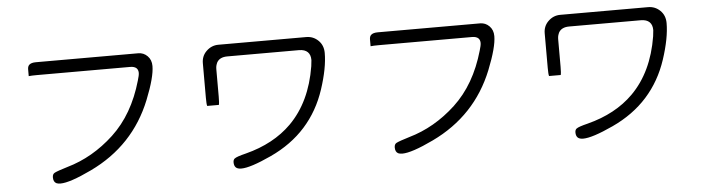

<svg xmlns="http://www.w3.org/2000/svg" viewBox="-46 -883 4092 1119"><g transform="rotate(-5 2000.0 -323.0)"><path d="M786.1 -679.7H187.5Q159.2 -679.7 147.5 -668Q138.7 -659.2 138.7 -642.1V-602.5Q155.3 -604.5 187.5 -604.5H732.4Q757.3 -604.5 769.5 -592.8Q779.3 -582.5 779.3 -565.4Q779.3 -551.8 770 -521.5Q714.8 -328.1 591.1 -213.1Q467.3 -98.1 316.4 -55.2Q258.3 -37.6 241.2 -28.8Q227.5 -22 227.5 -2.4Q227.5 23.9 244.6 32.7Q253.9 37.1 268.6 37.1Q323.7 37.1 451.2 -23.9Q707 -146 810.5 -404.3Q862.3 -533.7 862.3 -598.6Q862.3 -634.8 839.8 -657.2Q817.4 -679.7 786.1 -679.7Z M1228 -338.9Q1231.4 -350.1 1231.4 -386.7V-545.9Q1231.4 -550.8 1231.7 -555.2Q1231.9 -559.6 1232.7 -563.7Q1233.4 -567.9 1234.6 -571.8Q1235.8 -575.7 1237.3 -579.3Q1238.8 -583 1240.2 -586.4Q1256.8 -616.2 1301.8 -616.2H1720.7Q1754.9 -616.2 1772 -599.1Q1788.1 -583 1788.1 -552.7V-552.2L1784.2 -516.6Q1750.5 -310.1 1628.4 -188Q1525.4 -85.4 1359.9 -43Q1304.2 -29.3 1293.5 -20L1291.5 -18.6Q1284.2 -11.2 1284.2 2Q1284.2 22 1294.2 32Q1304.2 42 1326.2 42Q1379.4 42 1502.4 -14.9Q1625.5 -71.8 1706.8 -162.6Q1788.1 -253.4 1828.6 -376.2Q1869.1 -499 1869.1 -586.9Q1869.1 -631.8 1839.8 -660.2Q1810.5 -688.5 1769.5 -688.5H1255.9Q1214.4 -688.5 1184.1 -658.2Q1156.2 -630.4 1156.2 -588.9V-386.7Q1156.2 -349.6 1159.7 -338.9Z M2786.1 -679.7H2187.5Q2159.2 -679.7 2147.5 -668Q2138.7 -659.2 2138.7 -642.1V-602.5Q2155.3 -604.5 2187.5 -604.5H2732.4Q2757.3 -604.5 2769.5 -592.8Q2779.3 -582.5 2779.3 -565.4Q2779.3 -551.8 2770 -521.5Q2714.8 -328.1 2591.1 -213.1Q2467.3 -98.1 2316.4 -55.2Q2258.3 -37.6 2241.2 -28.8Q2227.5 -22 2227.5 -2.4Q2227.5 23.9 2244.6 32.7Q2253.9 37.1 2268.6 37.1Q2323.7 37.1 2451.2 -23.9Q2707 -146 2810.5 -404.3Q2862.3 -533.7 2862.3 -598.6Q2862.3 -634.8 2839.8 -657.2Q2817.4 -679.7 2786.1 -679.7Z M3228 -338.9Q3231.4 -350.1 3231.4 -386.7V-545.9Q3231.4 -550.8 3231.7 -555.2Q3231.9 -559.6 3232.7 -563.7Q3233.4 -567.9 3234.6 -571.8Q3235.8 -575.7 3237.3 -579.3Q3238.8 -583 3240.2 -586.4Q3256.8 -616.2 3301.8 -616.2H3720.7Q3754.9 -616.2 3772 -599.1Q3788.1 -583 3788.1 -552.7V-552.2L3784.2 -516.6Q3750.5 -310.1 3628.4 -188Q3525.4 -85.4 3359.9 -43Q3304.2 -29.3 3293.5 -20L3291.5 -18.6Q3284.2 -11.2 3284.2 2Q3284.2 22 3294.2 32Q3304.2 42 3326.2 42Q3379.4 42 3502.4 -14.9Q3625.5 -71.8 3706.8 -162.6Q3788.1 -253.4 3828.6 -376.2Q3869.1 -499 3869.1 -586.9Q3869.1 -631.8 3839.8 -660.2Q3810.5 -688.5 3769.5 -688.5H3255.9Q3214.4 -688.5 3184.1 -658.2Q3156.2 -630.4 3156.2 -588.9V-386.7Q3156.2 -349.6 3159.7 -338.9Z"/></g></svg>

Font: YuPearl-Light
Style: Light
Weight: 300
Designer: Max Yao
Foundry: Max-Everyday
Version: Version 1.011; ttfautohint (v1.8.3)